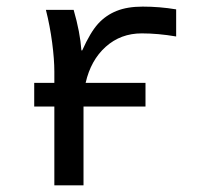

<svg xmlns="http://www.w3.org/2000/svg" viewBox="-20 -558 640 578"><path d="M510.3 -448.2Q455.6 -457.5 406.7 -457.5Q343.3 -457.5 298.3 -417.2Q253.4 -377 237.8 -308.6H418V-237.3H231.4V0H143.6V-237.3H83V-308.6H143.6V-342.3Q143.6 -379.4 137 -429.7Q130.4 -480 118.2 -528.3H201.7Q221.2 -460.9 225.1 -406.2H227.5Q252 -460.9 275.4 -486.6Q298.8 -512.2 331.1 -525.1Q363.3 -538.1 409.7 -538.1Q460.4 -538.1 510.3 -529.8Z"/></svg>

Font: Cousine
Style: Regular
Weight: 400
Monospace: yes
Designer: Steve Matteson
Foundry: Monotype Imaging Inc.
Version: Version 1.21